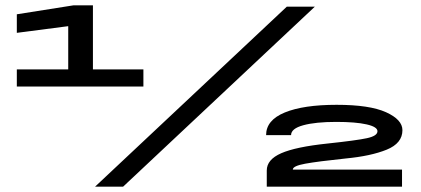

<svg xmlns="http://www.w3.org/2000/svg" viewBox="-20 -699 1576 719"><path d="M43 -375V-439H235.5V-601L43 -576V-645.5L255 -679H328V-439H517V-375ZM336 0 1054 -674H1159L441 0ZM979 0V-60.5Q979 -101.5 1033.2 -125.2Q1087.5 -149 1206.5 -161.5Q1314.5 -173 1354 -181.5Q1393.5 -190 1393.5 -207.5Q1393.5 -224 1352.8 -233.2Q1312 -242.5 1239.5 -242.5Q1161.5 -242.5 1115.8 -230Q1070 -217.5 1070 -193H976.5Q976.5 -249 1046.5 -277.8Q1116.5 -306.5 1240.5 -306.5Q1364 -306.5 1425.5 -278.8Q1487 -251 1487 -211.5Q1487 -162.5 1428 -138.5Q1369 -114.5 1274.5 -105.5Q1169.5 -94.5 1123 -86Q1076.5 -77.5 1076.5 -64H1485.5V0Z"/></svg>

Font: Anybody UltraExpanded Regular
Style: Bold
Weight: 700
Width: 9
Designer: Tyler Finck
Foundry: Etcetera Type Company
Version: Version 1.010; ttfautohint (v1.8.3) -l 8 -r 50 -G 200 -x 14 